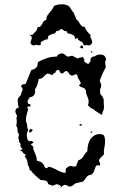

<svg xmlns="http://www.w3.org/2000/svg" viewBox="-20 -891 577 912"><path d="M274 -637Q282 -637 288 -631.5Q294 -626 301 -622Q307 -622 312.5 -624Q318 -626 324 -626L349 -613Q354 -617 361 -617.5Q368 -618 373 -621Q376 -616 379 -611Q382 -606 380 -600Q386 -592 399 -587Q403 -590 405.5 -594Q408 -598 411 -602L409 -610L417 -621L429 -623Q441 -632 457 -632Q469 -632 475 -626.5Q481 -621 484 -610Q478 -596 480 -589Q482 -582 482 -569Q479 -566 474.5 -557Q470 -548 465.5 -537.5Q461 -527 457.5 -518Q454 -509 454 -505Q456 -503 458.5 -495.5Q461 -488 461 -486Q461 -481 459 -475.5Q457 -470 455 -465Q455 -459 455.5 -453Q456 -447 458 -442Q464 -437 467.5 -430.5Q471 -424 473 -417Q472 -409 473 -400Q474 -391 474 -383Q474 -372 470 -364Q466 -356 464 -346H462Q455 -351 442 -358.5Q429 -366 425 -372Q408 -378 398 -391V-393Q401 -399 401 -407Q401 -421 394.5 -433.5Q388 -446 388 -460L385 -468Q378 -474 369 -476.5Q360 -479 355 -487L364 -494Q363 -502 358.5 -508Q354 -514 350 -521Q350 -525 348 -531.5Q346 -538 341 -538Q336 -538 332 -535Q328 -532 323 -532Q313 -532 308 -542Q303 -552 294 -554Q289 -552 285 -548.5Q281 -545 277 -542Q268 -542 266 -547Q264 -552 260 -559Q244 -559 243 -546L235 -542L228 -534Q223 -536 217.5 -538.5Q212 -541 206 -542Q195 -536 186.5 -526Q178 -516 164 -516Q162 -504 158 -490.5Q154 -477 146 -467L147 -458Q147 -432 121 -429Q119 -424 115 -419Q111 -414 111 -408Q111 -407 112.5 -403Q114 -399 115 -397L124 -396L125 -385L116 -386L110 -382L109 -379L114 -373Q111 -360 107 -347.5Q103 -335 103 -321L104 -312Q109 -304 109 -293.5Q109 -283 114 -274Q112 -268 109.5 -262.5Q107 -257 107 -250Q107 -244 108.5 -237.5Q110 -231 112 -225L121 -220L131 -222L140 -213L126 -206L138 -194V-182Q144 -169 149.5 -155.5Q155 -142 155 -128Q172 -124 179 -118Q186 -112 189 -106Q192 -100 193.5 -96Q195 -92 202 -92L212 -99Q223 -97 232.5 -92.5Q242 -88 251.5 -83Q261 -78 271 -74Q281 -70 292 -70V-89Q302 -99 310 -101.5Q318 -104 332 -99L343 -103Q343 -111 347 -116.5Q351 -122 351 -129Q361 -132 366.5 -137Q372 -142 376 -148Q380 -154 384 -160.5Q388 -167 395 -173Q395 -187 398 -201.5Q401 -216 408 -227.5Q415 -239 426.5 -246.5Q438 -254 454 -254Q472 -254 475.5 -244Q479 -234 479 -219Q479 -203 475.5 -188.5Q472 -174 474 -158Q469 -153 459.5 -143.5Q450 -134 450 -126L456 -115L454 -104Q448 -106 444 -106Q442 -106 440.5 -105Q439 -104 437 -104Q432 -95 428 -82Q424 -69 416 -63Q411 -60 406 -59.5Q401 -59 396 -55Q391 -51 388.5 -46.5Q386 -42 383 -38Q380 -34 376 -30.5Q372 -27 364 -26Q356 -24 349 -23Q342 -22 335 -18Q331 -13 324.5 -9Q318 -5 311 -5Q305 -5 300 -9Q295 -13 289 -13Q284 -13 280 -10Q276 -7 272 -5L275 -4L267 1H266L271 -6Q266 -9 260.5 -12.5Q255 -16 248 -16L231 -9Q225 -10 220 -12.5Q215 -15 209 -16Q207 -30 195.5 -33Q184 -36 173 -36Q170 -38 162.5 -44.5Q155 -51 147.5 -58Q140 -65 134 -71.5Q128 -78 128 -81L120 -83V-93Q112 -105 110.5 -120Q109 -135 98 -146L102 -157L92 -162Q87 -170 84.5 -172Q82 -174 74 -177L87 -182L78 -194L77 -209L71 -217V-219Q71 -223 69.5 -227Q68 -231 67 -236L70 -254L64 -263Q63 -268 63 -273Q63 -278 63 -283L57 -294Q62 -313 58 -329L61 -341Q59 -346 56 -351Q53 -356 53 -362Q53 -364 54 -368Q55 -372 56 -374L70 -381L66 -391Q66 -397 65 -402.5Q64 -408 64 -414Q64 -425 73 -433Q82 -441 82 -452L88 -465Q87 -470 85 -473.5Q83 -477 81 -481Q81 -487 84 -488.5Q87 -490 91 -490.5Q95 -491 98.5 -491.5Q102 -492 103 -495L129 -559Q143 -561 151 -568.5Q159 -576 159 -591L163 -598Q185 -609 204.5 -615.5Q224 -622 249 -622Q257 -637 274 -637ZM118 -263 119 -273 126 -279H127L136 -274Q134 -270 130.5 -266Q127 -262 122 -262ZM358 -667 370 -677 375 -667V-662L370 -661ZM358 -295V-301H368L369 -295L363 -294ZM418 -261H409V-262Q409 -264 412.5 -265.5Q416 -267 418 -267ZM410 -649 418 -646V-638Q413 -643 410 -649ZM250 -867Q255 -870 260 -870Q265 -870 270 -870Q276 -870 282 -870.5Q288 -871 293 -867Q305 -867 313.5 -854Q322 -841 327 -833L328 -835L344 -797Q350 -794 353.5 -788Q357 -782 360.5 -776.5Q364 -771 369 -767Q374 -763 383 -763Q386 -751 394.5 -741Q403 -731 412 -722L408 -719Q411 -711 414.5 -703.5Q418 -696 418 -688Q413 -680 409.5 -677.5Q406 -675 402 -675.5Q398 -676 392.5 -676.5Q387 -677 380 -675Q377 -679 374.5 -683Q372 -687 370 -692Q365 -693 360.5 -696Q356 -699 352 -702L347 -712L338 -704L333 -721Q325 -726 318 -729Q311 -732 302 -732L295 -744L293 -743Q286 -743 281.5 -747Q277 -751 272 -754Q266 -751 261 -746.5Q256 -742 248 -744L241 -732Q233 -732 225.5 -728.5Q218 -725 210 -721L206 -704L192 -702Q188 -699 183.5 -696Q179 -693 174 -692V-679L164 -675Q162 -676 158.5 -677Q155 -678 153 -678Q149 -678 145.5 -676.5Q142 -675 137 -675Q133 -677 129 -680Q125 -683 125 -688Q125 -694 128 -700Q131 -706 131 -712Q131 -717 127 -720.5Q123 -724 119 -726L127 -725L135 -726Q139 -731 143.5 -736Q148 -741 153 -745L160 -763L166 -762Q177 -768 182 -780.5Q187 -793 200 -797Q200 -814 211.5 -826.5Q223 -839 232 -853Q233 -860 238.5 -863.5Q244 -867 250 -867Z"/></svg>

Font: ErikasBuero
Style: Regular
Weight: 400
Designer: Peter Wiegel
Foundry: Peter Wiegel
Version: Version 1.006